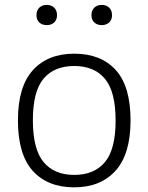

<svg xmlns="http://www.w3.org/2000/svg" viewBox="-20 -774 621 803"><path d="M55 -270.5Q55 -411.5 117.5 -480.5Q180 -549.5 290.5 -549.5Q402 -549.5 464 -481.2Q526 -413 526 -270.5Q526 -129.5 463.2 -60Q400.5 9.5 290.5 9.5Q179.5 9.5 117.2 -59.2Q55 -128 55 -270.5ZM463.5 -269.5Q463.5 -391 418.8 -444.5Q374 -498 290.5 -498Q207 -498 162.2 -445Q117.5 -392 117.5 -271.5Q117.5 -150 162.2 -96.2Q207 -42.5 290.5 -42.5Q374 -42.5 418.8 -96Q463.5 -149.5 463.5 -269.5ZM132.5 -710.5Q132.5 -730 144.2 -741.8Q156 -753.5 175.5 -753.5Q195 -753.5 206.8 -741.8Q218.5 -730 218.5 -710.5Q218.5 -691.5 206.8 -680.2Q195 -669 175.5 -669Q156 -669 144.2 -680.2Q132.5 -691.5 132.5 -710.5ZM362.5 -710.5Q362.5 -730 374.2 -741.8Q386 -753.5 405.5 -753.5Q425 -753.5 436.8 -741.8Q448.5 -730 448.5 -710.5Q448.5 -691.5 436.8 -680.2Q425 -669 405.5 -669Q386 -669 374.2 -680.2Q362.5 -691.5 362.5 -710.5Z"/></svg>

Font: Encode Sans Semi Expanded Light
Style: Regular
Weight: 300
Width: 6
Designer: Multiple Designers
Foundry: Impallari Type
Version: Version 2.000